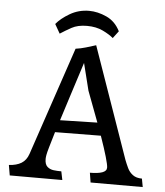

<svg xmlns="http://www.w3.org/2000/svg" viewBox="-54 -825 749 873"><g transform="rotate(5 320.0 -388.5)"><path d="M23 0 15 -47Q50 -49 72 -62.5Q94 -76 104 -105L271 -600Q294 -603 317.5 -610Q341 -617 363 -624L541 -116Q548 -98 556.5 -80Q565 -62 581 -50Q597 -38 623 -38L630 0H392L385 -44Q421 -44 441 -51Q461 -58 461 -74Q461 -86 450.5 -122.5Q440 -159 420 -216L211 -214Q197 -167 190 -143Q183 -119 181 -107.5Q179 -96 179 -89Q179 -64 191 -53.5Q203 -43 219.5 -41Q236 -39 251 -39H255L263 0ZM346 -415 315 -539Q286 -449 265 -383Q244 -317 229 -270L399 -274Q376 -337 346 -415ZM193 -662 169 -704Q190 -730 230 -753.5Q270 -777 318 -777Q357 -777 397.5 -758.5Q438 -740 460 -696L435 -663Q418 -678 387 -693Q356 -708 314 -708Q272 -708 244 -692.5Q216 -677 193 -662Z"/></g></svg>

Font: Maname
Style: Regular
Weight: 400
Designer: Pathum Egodawatta
Foundry: mooniak
Version: Version 1.000; ttfautohint (v1.8.4.7-5d5b)